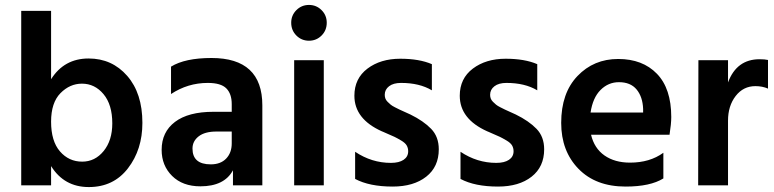

<svg xmlns="http://www.w3.org/2000/svg" viewBox="-20 -751 3138 778"><path d="M313 -96Q365 -96 400 -139Q435 -182 435 -251Q435 -327 399.5 -369.5Q364 -412 312 -412Q263 -412 225 -373.5Q187 -335 187 -258Q187 -179 223 -137.5Q259 -96 313 -96ZM187 -707V-430Q240 -514 339 -514Q434 -514 495.5 -443.5Q557 -373 557 -253Q557 -145 498.5 -69Q440 7 340 7Q240 7 187 -78V0H66V-707Z M919 -218H857Q810 -218 785 -198.5Q760 -179 760 -149Q760 -85 834 -85Q874 -85 896.5 -108.5Q919 -132 919 -170ZM673 -370V-481Q730 -516 837 -516Q1043 -516 1043 -324V0H924V-61Q889 4 792 4Q720 4 677.5 -38Q635 -80 635 -144Q635 -216 689 -257Q743 -298 845 -298H919V-329Q919 -371 897 -393Q875 -415 822 -415Q741 -415 673 -370Z M1172 0V-507H1292V0ZM1160 -659Q1160 -689 1181 -710Q1202 -731 1232 -731Q1262 -731 1283 -710Q1304 -689 1304 -659Q1304 -628 1283 -607Q1262 -586 1232 -586Q1202 -586 1181 -607Q1160 -628 1160 -659Z M1730 -491V-385Q1680 -415 1605 -415Q1574 -415 1556.5 -401.5Q1539 -388 1539 -367Q1539 -359 1541.5 -352Q1544 -345 1550.5 -338.5Q1557 -332 1563 -327Q1569 -322 1580 -316.5Q1591 -311 1599 -307Q1607 -303 1621 -297Q1635 -291 1643 -287Q1696 -261 1727 -229Q1758 -197 1758 -146Q1758 -75 1707 -35Q1656 5 1571 5Q1477 5 1419 -26V-136Q1486 -91 1564 -91Q1597 -91 1615.5 -103.5Q1634 -116 1634 -138Q1634 -151 1628 -161.5Q1622 -172 1605 -182Q1588 -192 1578.5 -196.5Q1569 -201 1541 -213Q1538 -214 1536.5 -215Q1535 -216 1532 -217Q1529 -218 1527 -219Q1416 -269 1416 -363Q1416 -433 1469 -473Q1522 -513 1602 -513Q1679 -513 1730 -491Z M2157 -491V-385Q2107 -415 2032 -415Q2001 -415 1983.5 -401.5Q1966 -388 1966 -367Q1966 -359 1968.5 -352Q1971 -345 1977.5 -338.5Q1984 -332 1990 -327Q1996 -322 2007 -316.5Q2018 -311 2026 -307Q2034 -303 2048 -297Q2062 -291 2070 -287Q2123 -261 2154 -229Q2185 -197 2185 -146Q2185 -75 2134 -35Q2083 5 1998 5Q1904 5 1846 -26V-136Q1913 -91 1991 -91Q2024 -91 2042.5 -103.5Q2061 -116 2061 -138Q2061 -151 2055 -161.5Q2049 -172 2032 -182Q2015 -192 2005.5 -196.5Q1996 -201 1968 -213Q1965 -214 1963.5 -215Q1962 -216 1959 -217Q1956 -218 1954 -219Q1843 -269 1843 -363Q1843 -433 1896 -473Q1949 -513 2029 -513Q2106 -513 2157 -491Z M2586 -295V-310Q2584 -359 2559.5 -388.5Q2535 -418 2488 -418Q2445 -418 2413.5 -386.5Q2382 -355 2373 -295ZM2668 -132V-28Q2615 5 2515 5Q2394 5 2324 -67Q2254 -139 2254 -253Q2254 -374 2320 -443Q2386 -512 2485 -512Q2584 -512 2642 -452Q2700 -392 2700 -277Q2700 -249 2693 -205H2375Q2388 -150 2429.5 -121Q2471 -92 2533 -92Q2613 -92 2668 -132Z M2930 -507V-417Q2965 -511 3058 -511Q3079 -511 3092 -508V-392Q3069 -402 3041 -402Q2992 -402 2961 -362Q2930 -322 2930 -262V0H2809L2810 -507Z"/></svg>

Font: Hind Semibold
Style: Regular
Weight: 600
Designer: Manushi Parikh, Satya Rajpurohit
Foundry: Indian Type Foundry
Version: Version 1.201;PS 1.0;hotconv 1.0.78;makeotf.lib2.5.61930; tt